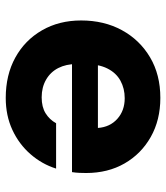

<svg xmlns="http://www.w3.org/2000/svg" viewBox="24 -576 565 652"><g transform="rotate(90 306.0 -250.5)"><path d="M313 12Q235 12 176 -20.5Q117 -53 83.5 -111Q50 -169 50 -244Q50 -322 83 -382.5Q116 -443 175 -478Q234 -513 313 -513Q388 -513 445.5 -480.5Q503 -448 535.5 -391.5Q568 -335 568 -261Q568 -251 567.5 -238.5Q567 -226 565 -213H156V-301H415Q412 -342 384 -367Q356 -392 314 -392Q281 -392 254.5 -377.5Q228 -363 213 -333Q198 -303 198 -257V-228Q198 -193 211.5 -166.5Q225 -140 251 -125Q277 -110 311 -110Q344 -110 365.5 -123.5Q387 -137 399 -159H553Q538 -111 504 -72Q470 -33 421.5 -10.5Q373 12 313 12Z"/></g></svg>

Font: DM Sans 18pt Black
Style: Regular
Weight: 900
Designer: Colophon Foundry, Jonny Pinhorn
Foundry: Colophon Foundry
Version: Version 4.004;gftools[0.9.30]